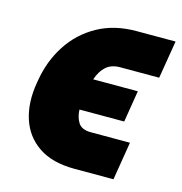

<svg xmlns="http://www.w3.org/2000/svg" viewBox="-88 -623 680 717"><g transform="rotate(15 252.0 -264.5)"><path d="M286.9 -133.5H437.5L413.4 14.2H262.8Q176.8 14.2 123.8 -21.5Q70.7 -57.2 50.6 -119.1Q30.5 -181.1 44 -259.9L45.5 -268.5Q58.2 -346.6 98.4 -408.6Q138.5 -470.5 203.1 -506.6Q267.8 -542.6 353.7 -542.6H504.3L480.1 -396.3H329.5Q296.2 -396.3 275.7 -378.6Q255.3 -360.8 243.6 -326.7H416.2L396.3 -204.5H223.4Q224.1 -176.1 237.2 -154.8Q250.4 -133.5 286.9 -133.5Z"/></g></svg>

Font: Inter UI Black
Style: Italic
Weight: 900
Italic angle: -9.39999°
Designer: Rasmus Andersson
Foundry: rsms
Version: 3.2;8d6f07862